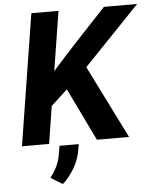

<svg xmlns="http://www.w3.org/2000/svg" viewBox="-61 -762 843 1036"><g transform="rotate(-5 360.5 -244.5)"><path d="M35 0H182L214 -203L303 -285L441 0H615L418 -395L721 -711H541C442 -604 341 -500 244 -389L295 -711H148ZM173 183 237 222C249 212 260 200 271 186C299 151 326 105 335 50L341 15H237L230 57C221 113 199 149 173 183Z"/></g></svg>

Font: Asimov Pro
Style: BdObl
Weight: 700
Designer: Google
Version: Version 2.000980; 2014